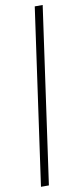

<svg xmlns="http://www.w3.org/2000/svg" viewBox="-108 -787 461 1074"><g transform="rotate(-10 122.5 -250.0)"><path d="M33 250 174 -750H219L78 250Z"/></g></svg>

Font: Brygada 1918 Medium
Style: Italic
Weight: 500
Italic angle: -8°
Designer: Mateusz Machalski | Borys Kosmynka | Przemek Hoffer
Foundry: NIEPODLEGLA 2018
Version: Version 3.006